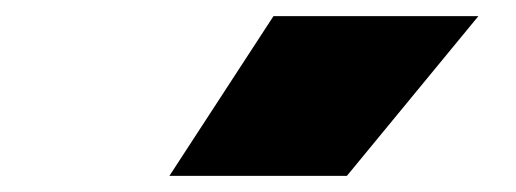

<svg xmlns="http://www.w3.org/2000/svg" viewBox="-20 -828 640 238"><path d="M190 -610 319 -808H573L410 -610Z"/></svg>

Font: Encode Sans Exp Black
Style: Regular
Weight: 900
Width: 7
Designer: Multiple Designers
Foundry: Impallari Type
Version: Version 3.002; ttfautohint (v1.8.3) -l 8 -r 50 -G 200 -x 14 